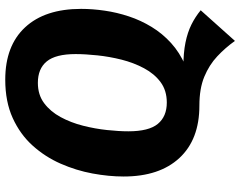

<svg xmlns="http://www.w3.org/2000/svg" viewBox="-110 -640 901 720"><g transform="rotate(-90 340.0 -280.5)"><path d="M303.4 17.2Q176.5 17.2 107 -57.7Q37.6 -132.6 37.6 -267Q37.6 -322.6 48.9 -383.7Q60.2 -444.8 85.7 -503Q111.2 -561.1 153.3 -607.9Q195.4 -654.8 256.8 -682.8Q318.2 -710.8 400.7 -710.8Q528 -710.8 597.1 -636.3Q666.2 -561.9 666.2 -426.2Q666.2 -383.5 659.5 -337.8Q652.9 -292.1 638 -247.2Q623.2 -202.4 598.5 -161.9Q573.8 -121.4 538.3 -89.1Q502.8 -56.8 454.8 -35.9L426.3 -2.7Q400.1 6.3 369.2 11.7Q338.3 17.2 303.4 17.2ZM661 22.1 546.1 150.5Q520.3 114.2 488.1 84.1Q456 54 411.7 35.6Q367.4 17.2 303.4 17.2L446.6 -42.9Q501.2 -42.9 539.7 -35Q578.2 -27.2 607.3 -12.7Q636.4 1.8 661 22.1ZM314.9 -105Q360.2 -105 391.6 -128.4Q423 -151.7 443.6 -190.4Q464.3 -229.1 475.8 -274.7Q487.2 -320.3 491.9 -365.4Q496.7 -410.6 496.7 -447.1Q496.7 -521.6 469.3 -555.1Q442 -588.5 388.9 -588.5Q344 -588.5 312.6 -565Q281.2 -541.5 260.5 -503.3Q239.8 -465.1 228.2 -419.6Q216.6 -374 211.9 -329.3Q207.1 -284.7 207.1 -249.1Q207.1 -172.2 235 -138.6Q262.8 -105 314.9 -105Z"/></g></svg>

Font: Fira Sans Variable
Style: Italic
Weight: 397
Italic angle: -8°
Designer: Carrois Corporate & Edenspiekermann AG
Foundry: Carrois Corporate GbR & Edenspiekermann AG
Version: Version 4.202